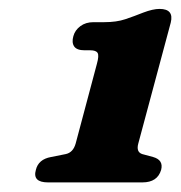

<svg xmlns="http://www.w3.org/2000/svg" viewBox="-20 -738 395 420"><path d="M165 -628Q148 -628 142.2 -636.5Q136.5 -645 140.5 -659Q144 -672 155.8 -680.8Q167.5 -689.5 184.5 -689.5H208Q235 -689.5 254.2 -696Q273.5 -702.5 293.5 -710.5Q314.5 -718.5 329 -718.5Q361 -718.5 353.5 -688.5L282.5 -424Q277.5 -405.5 291 -401L315 -394.5Q338 -388 332.5 -366.5Q324.5 -339 291.5 -339H85Q50.5 -339 58.5 -366.5Q64 -389.5 91.5 -394.5L124 -401Q140 -404.5 145.5 -424L192 -598.5Q197 -616.5 193.5 -622.2Q190 -628 177.5 -628Z"/></svg>

Font: Fraunces 9pt SuperSoft
Style: Bold Italic
Weight: 700
Italic angle: -16°
Version: Version 1.000;[b76b70a41]